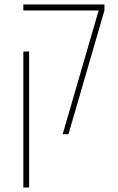

<svg xmlns="http://www.w3.org/2000/svg" viewBox="-20 -604 530 864"><path d="M262 0H288L450 -557V-584H85V-557H424ZM85 240H111V-372H85Z"/></svg>

Font: Noto Sans Hebrew Condensed Thin
Style: Regular
Weight: 100
Width: 3
Designer: Monotype Design Team
Foundry: Monotype Imaging Inc.
Version: Version 2.004